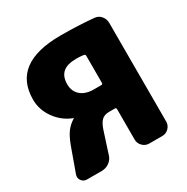

<svg xmlns="http://www.w3.org/2000/svg" viewBox="-168 -885 1004 1030"><g transform="rotate(-30 334.5 -370.0)"><path d="M408 -409V-576Q408 -585 399 -587Q378 -590 353 -590Q297 -590 270 -566.5Q243 -543 243 -495Q243 -451 272.5 -425.5Q302 -400 353 -400H399Q408 -400 408 -409ZM548 -731Q572 -729 587.5 -710.5Q603 -692 603 -668V-57Q603 -34 586.5 -17Q570 0 546 0H465Q442 0 425 -17Q408 -34 408 -57V-246Q408 -255 399 -255H363Q335 -255 318.5 -240Q302 -225 290 -190L246 -54Q239 -30 218 -15Q197 0 171 0H80Q59 0 47 -16.5Q35 -33 42 -53L95 -200Q113 -249 133 -275.5Q153 -302 182 -319Q183 -319 183 -320Q183 -321 182 -321Q121 -344 82 -398Q43 -452 43 -515Q43 -740 343 -740Q451 -740 548 -731Z"/></g></svg>

Font: Rounded Mplus 1c Black
Style: Regular
Weight: 900
Version: Version 1.059.20150529